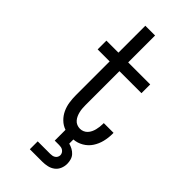

<svg xmlns="http://www.w3.org/2000/svg" viewBox="-293 -800 1085 1085"><g transform="rotate(45 250.0 -257.5)"><path d="M198 220V157H298Q306 157 314 155.5Q322 154 329 149.5Q336 145 340 137.5Q344 130 344 122Q344 114 340 106.5Q336 99 329 94Q322 89 314 87.5Q306 86 298 86H263V0Q237 -9 217 -28.5Q197 -48 185.5 -73Q174 -98 170 -125Q166 -152 166 -179V-450H70V-520H166V-735H244V-520H420V-450H244V-179Q244 -166 245 -153Q246 -140 249 -127.5Q252 -115 257 -103.5Q262 -92 270.5 -82Q279 -72 291 -67Q303 -62 316 -62Q329 -62 340.5 -67Q352 -72 360.5 -81Q369 -90 374.5 -101.5Q380 -113 383 -125Q386 -137 387.5 -149.5Q389 -162 389 -174V-180H467V-171Q467 -140 459.5 -109.5Q452 -79 435 -53Q418 -27 390.5 -11Q363 5 333 7V40Q348 44 362 51.5Q376 59 386.5 70.5Q397 82 401.5 97.5Q406 113 406 129Q406 149 398 168Q390 187 374 199Q358 211 338 215.5Q318 220 298 220Z"/></g></svg>

Font: Iosevka Term Curly
Style: Regular
Weight: 400
Designer: Belleve Invis
Foundry: Belleve Invis
Version: Version 32.3.0